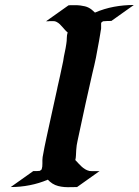

<svg xmlns="http://www.w3.org/2000/svg" viewBox="-20 -754 561 776"><path d="M256.8 -732.4 263.2 -732.9H278.8Q285.6 -732.9 292.5 -732.9Q299.3 -732.9 304.7 -731.9Q315.4 -730.5 323.2 -728.5Q331.1 -726.6 337.9 -723.1Q344.7 -719.7 350.8 -714.8Q356.9 -710 363.8 -703.1Q400.9 -719.2 440.7 -726.6Q480.5 -733.9 521 -733.9L430.2 -669.4Q413.1 -669.4 396.5 -668L390.1 -663.6L388.7 -659.7Q388.2 -654.8 388.7 -650.1Q389.2 -645.5 388.7 -640.6V-640.1Q389.2 -639.6 388.4 -636.2Q387.7 -632.8 387.2 -630.4Q386.2 -625 386 -622.8Q385.7 -620.6 384.8 -615.2Q382.3 -601.1 380.1 -587.4Q377.9 -573.7 375 -560.1L373 -549.3Q370.6 -535.6 367.7 -520.5Q364.7 -505.4 361.1 -490.2Q357.4 -475.1 354 -460.4Q350.6 -445.8 347.7 -432.6Q342.3 -408.2 336.9 -384.5Q331.5 -360.8 326.2 -336.9Q317.9 -298.8 309.8 -261Q301.8 -223.1 293.5 -185.1Q291.5 -176.3 290 -166.7Q288.6 -157.2 288.1 -147.9Q287.1 -135.3 286.9 -125.2Q286.6 -115.2 284.2 -106.4L284.7 -106.9Q291 -100.1 297.1 -93.5Q303.2 -86.9 309.8 -80.8Q316.4 -74.7 324 -70.1Q331.5 -65.4 341.3 -63Q351.6 -62 361.8 -62.3Q372.1 -62.5 382.3 -62.5L291.5 2Q279.8 2 266.6 2.4Q253.4 2.9 240.5 2Q227.5 1 215.1 -2.2Q202.6 -5.4 191.9 -12.2Q186.5 -15.6 182.1 -19.5Q177.7 -23.4 173.3 -27.8Q137.7 -12.7 99.9 -5.4Q62 2 23.4 2L114.3 -62.5Q121.1 -62.5 127.7 -62.5Q134.3 -62.5 141.1 -63.5Q142.1 -64.5 144 -65.4Q144.5 -65.9 143.8 -65.4Q143.1 -64.9 142.6 -64.9L145.5 -66.9L146 -67.4Q147 -68.4 148.4 -69.3Q151.9 -80.6 151.4 -94Q150.9 -107.4 152.3 -119.1Q155.8 -140.6 160.2 -161.4Q164.6 -182.1 168.9 -202.6Q179.2 -251 189.9 -298.6Q200.7 -346.2 210.9 -394Q210.9 -394.5 212.6 -402.6Q214.4 -410.6 217 -422.1Q219.7 -433.6 222.7 -447.5Q225.6 -461.4 228.3 -473.9Q231 -486.3 232.9 -495.4Q234.9 -504.4 235.4 -507.3Q237.8 -524.9 241.7 -542.2Q245.6 -559.6 248 -576.7Q250 -588.9 250 -600.3Q250 -611.8 253.4 -623Q247.6 -627.4 242.7 -633.1Q237.8 -638.7 232.7 -644.5Q227.5 -650.4 221.9 -656Q216.3 -661.6 208.5 -665.5Q203.1 -668.9 194.1 -668.7Q185.1 -668.5 179.2 -668.5Q178.2 -668.5 176.8 -668.2Q175.3 -668 173.8 -668H170.4H166Z"/></svg>

Font: Autopia Bold Italic
Style: Bold Italic
Weight: 700
Italic angle: -104°
Designer: Antoine Gelgon
Foundry: Antoine Gelgon
Version: V.1.0